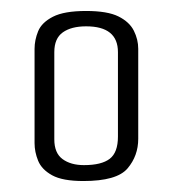

<svg xmlns="http://www.w3.org/2000/svg" viewBox="-20 -675 314 350"><path d="M132 -345Q94 -345 75 -355.5Q56 -366 49.5 -382Q43 -398 43 -414V-586Q43 -602 49.5 -618Q56 -634 76.5 -644.5Q97 -655 137 -655Q176 -655 196 -645Q216 -635 224 -619Q232 -603 232 -586V-422Q232 -391 212.5 -368Q193 -345 132 -345ZM133 -374Q165 -374 180 -385.5Q195 -397 195 -426V-580Q195 -627 137 -627Q110 -627 94.5 -616Q79 -605 79 -580V-421Q79 -396 94 -385Q109 -374 133 -374Z"/></svg>

Font: Smooch Sans
Style: Regular
Weight: 400
Designer: Robert E. Leuschke
Foundry: Robert E. Leuschke
Version: Version 1.010; ttfautohint (v1.8.3)